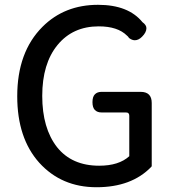

<svg xmlns="http://www.w3.org/2000/svg" viewBox="-20 -743 728 810"><path d="M145.5 -56.6Q52.7 -160.2 52.7 -336.9Q52.7 -523.4 159.2 -629.9Q252 -722.7 393.6 -722.7Q521.5 -722.7 581.1 -649.4Q597.7 -637.7 597.7 -624Q597.7 -606.4 579.1 -587.9Q564.5 -573.2 548.8 -573.2Q537.1 -573.2 525.4 -582Q524.4 -582 522.5 -585.4Q520.5 -588.9 515.6 -592.8Q476.6 -631.8 396.5 -631.8Q287.1 -631.8 222.7 -553.2Q158.2 -474.6 158.2 -338.4Q158.2 -202.1 220.7 -122.1Q283.2 -43.9 398.4 -43.9Q481.4 -43.9 525.4 -84V-254.9Q525.4 -261.7 522 -265.1Q518.6 -268.6 510.7 -268.6H408.2Q390.6 -268.6 380.4 -278.8Q370.1 -289.1 370.1 -312Q370.1 -335 380.4 -345.2Q390.6 -355.5 408.2 -355.5H573.2Q596.7 -355.5 608.4 -343.8Q620.1 -332 620.1 -308.6V-43Q620.1 -41 618.2 -39.1Q535.2 46.9 387.2 46.9Q239.3 46.9 145.5 -56.6Z"/></svg>

Font: TaiwanPearl
Style: Regular
Weight: 400
Version: Version 2.102